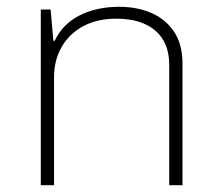

<svg xmlns="http://www.w3.org/2000/svg" viewBox="-20 -545 647 565"><path d="M100 0V-517H129L137 -425H141Q164 -474 214 -499.5Q264 -525 331 -525Q383 -525 425 -507Q467 -489 492 -452Q517 -415 517 -358V0H478V-354Q478 -420 437 -455Q396 -490 322 -490Q266 -490 225 -468Q184 -446 161.5 -407Q139 -368 139 -317V0Z"/></svg>

Font: Noto Sans Thai UI ExtLt
Style: Regular
Weight: 200
Designer: Monotype Design Team
Foundry: Monotype Imaging Inc.
Version: Version 2.000;GOOG;noto-source:20170915:90ef993387c0